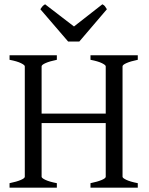

<svg xmlns="http://www.w3.org/2000/svg" viewBox="-20 -872 694 892"><path d="M24.4 0V-21Q57.6 -27.8 76.4 -35.9Q95.2 -43.9 95.2 -50.8V-564Q95.2 -569.8 77.4 -578.6Q59.6 -587.4 24.4 -594.2V-615.2H244.1V-594.2Q210.9 -587.4 192.1 -579.1Q173.3 -570.8 173.3 -564V-344.2H471.2V-564Q471.2 -569.8 453.4 -578.6Q435.5 -587.4 400.4 -594.2V-615.2H620.1V-594.2Q586.9 -587.4 568.1 -579.1Q549.3 -570.8 549.3 -564V-50.8Q549.3 -44.9 567.1 -36.4Q585 -27.8 620.1 -21V0H400.4V-21Q433.6 -27.8 452.4 -35.9Q471.2 -43.9 471.2 -50.8V-300.3H173.3V-50.8Q173.3 -44.9 190.9 -36.4Q208.5 -27.8 244.1 -21V0ZM348.6 -679.2H296.4L167.5 -829.1Q170.9 -834 173.3 -837.4Q175.8 -840.8 178 -843.3Q180.2 -845.7 182.9 -847.7Q185.5 -849.6 189.5 -852.1L323.7 -749L455.6 -852.1Q463.9 -847.7 467.3 -843.3Q470.7 -838.9 476.6 -829.1Z"/></svg>

Font: Gentium Plus APac
Style: Regular
Weight: 400
Designer: J. Victor Gaultney, Annie Olsen, Iska Routamaa, Becca Hirsbrunner
Foundry: SIL International
Version: Version 5.000